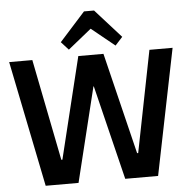

<svg xmlns="http://www.w3.org/2000/svg" viewBox="-61 -1004 1047 1065"><g transform="rotate(-5 462.5 -471.5)"><path d="M8 -700H137L249 -135H255L393 -700H533L671 -135H677L789 -700H918L776 1H593L464 -525H462L333 1H150ZM303 -785 446 -944H502L645 -785L604 -740L440 -873H509L344 -740Z"/></g></svg>

Font: Pathway Extreme 12pt SemiBold
Style: Regular
Weight: 600
Version: Version 1.001;gftools[0.9.26]